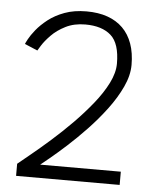

<svg xmlns="http://www.w3.org/2000/svg" viewBox="-50 -716 632 759"><g transform="rotate(5 266.0 -336.0)"><path d="M263 -620Q218.5 -620 184.8 -603Q151 -586 128.8 -563Q106.5 -540 95 -521.5Q83.5 -503 82.5 -501L31.5 -522.5Q32.5 -526 41 -542Q49.5 -558 67 -579.8Q84.5 -601.5 111.5 -622.8Q138.5 -644 176.2 -658Q214 -672 263 -672Q310.5 -672 346.5 -659.2Q382.5 -646.5 407.5 -621.8Q432.5 -597 445.5 -560.5Q458.5 -524 458.5 -476.5Q458.5 -435 437.2 -389.2Q416 -343.5 382 -298.2Q348 -253 309 -212Q270 -171 233 -137.5Q196 -104 169 -81.8Q142 -59.5 133 -52.5H453V0H42V-48Q61 -63.5 94.2 -90.8Q127.5 -118 168.2 -154Q209 -190 249.5 -231Q290 -272 324.5 -314.8Q359 -357.5 379.8 -399Q400.5 -440.5 400.5 -476.5Q400.5 -556.5 364.8 -588.2Q329 -620 263 -620Z"/></g></svg>

Font: League Spartan Thin Light
Style: Regular
Weight: 300
Version: Version 2.002